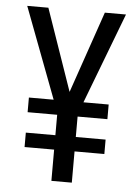

<svg xmlns="http://www.w3.org/2000/svg" viewBox="-52 -755 576 796"><g transform="rotate(5 236.0 -357.0)"><path d="M235 -374 352 -714H440L296 -336H401V-275H277V-190H401V-130H277V0H192V-130H69V-190H192V-275H69V-336H172L29 -714H117Z"/></g></svg>

Font: Noto Sans Devanagari Condensed
Style: Regular
Weight: 400
Width: 3
Designer: Jelle Bosma - Monotype Design Team
Foundry: Monotype Imaging Inc.
Version: Version 2.004; ttfautohint (v1.8.4.7-5d5b)